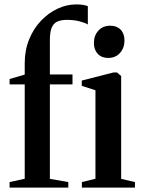

<svg xmlns="http://www.w3.org/2000/svg" viewBox="-20 -850 642 870"><path d="M23.5 0V-25L92 -40V-467.5H23.5V-492L92 -512V-563.5Q92 -622.5 112 -671.5Q132 -720.5 165.8 -756Q199.5 -791.5 241 -810.8Q282.5 -830 325 -830Q345.5 -830 358.5 -827.5Q371.5 -825 378 -822V-739Q365 -747 339.8 -753.5Q314.5 -760 283.5 -760Q256.5 -760 239.2 -752Q222 -744 214 -724Q206 -704 206 -667V-512.5H308.5V-467.5H206V-39.5L289.5 -25V0ZM351 0V-25L412.5 -40V-441L350.5 -461V-485L493.5 -521.5H510.5L529 -505.5V-39.5L591.5 -25V0ZM469.5 -587.5Q440.5 -587.5 423 -606Q405.5 -624.5 405.5 -655Q405.5 -689 425.8 -711.2Q446 -733.5 479 -733.5H480Q509.5 -733.5 526.8 -715.5Q544 -697.5 544 -666.5Q544 -633 523.8 -610.2Q503.5 -587.5 470.5 -587.5Z"/></svg>

Font: Merriweather 120pt SemiBold
Style: Regular
Weight: 600
Version: Version 2.100